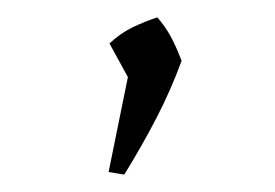

<svg xmlns="http://www.w3.org/2000/svg" viewBox="-20 -101 316 221"><path d="M105 97 130 -26 189 -31Q177 2 160.5 34Q144 66 123 100ZM135 2 106 -51Q119 -63 132.5 -69.5Q146 -76 161 -81Q170 -71 176.5 -59Q183 -47 189 -31Z"/></svg>

Font: Piazzolla Thin Thin
Style: Regular
Weight: 250
Version: Version 2.005